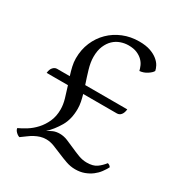

<svg xmlns="http://www.w3.org/2000/svg" viewBox="-172 -858 940 992"><g transform="rotate(30 298.0 -362.0)"><path d="M84 7Q73 4 62.5 -6.5Q52 -17 51 -28Q73 -38 98.5 -54Q124 -70 146 -94Q168 -118 182.5 -150Q197 -182 197 -223Q197 -252 187.5 -284.5Q178 -317 167 -351H40Q42 -373 52.5 -384.5Q63 -396 76 -396H152Q144 -421 138.5 -445Q133 -469 133 -492Q133 -544 151.5 -587.5Q170 -631 202.5 -663Q235 -695 279 -713Q323 -731 374 -731Q414 -731 441 -721.5Q468 -712 485.5 -697.5Q503 -683 511 -667.5Q519 -652 521 -640Q515 -628 494.5 -614.5Q474 -601 450 -599Q447 -612 440.5 -627Q434 -642 421 -655Q408 -668 387.5 -677Q367 -686 336 -686Q313 -686 290 -678Q267 -670 249 -653Q231 -636 219.5 -609Q208 -582 208 -544Q208 -512 219.5 -473Q231 -434 244 -396H495Q493 -375 483.5 -363Q474 -351 459 -351H258Q264 -330 268 -310Q272 -290 272 -270Q272 -208 246.5 -164.5Q221 -121 187 -89Q202 -99 218.5 -106Q235 -113 257 -113Q280 -113 303.5 -103.5Q327 -94 351 -83Q375 -72 400 -62.5Q425 -53 450 -53Q488 -53 509 -68Q530 -83 547 -105Q553 -104 558.5 -100Q564 -96 566 -91Q557 -74 544 -56.5Q531 -39 512.5 -25Q494 -11 470 -2Q446 7 416 7Q388 7 361 -2.5Q334 -12 308.5 -23Q283 -34 258.5 -43.5Q234 -53 211 -53Q192 -53 176 -48Q160 -43 145 -35Q130 -27 115.5 -16Q101 -5 84 7Z"/></g></svg>

Font: Gotu
Style: Regular
Weight: 400
Designer: Sarang Kulkarni & Kailash Malviya
Foundry: Ek Type
Version: Version 2.320;hotconv 1.0.109;makeotfexe 2.5.65596; ttfautoh